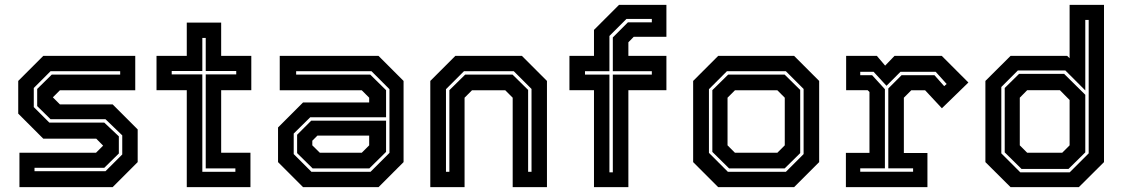

<svg xmlns="http://www.w3.org/2000/svg" viewBox="-20 -770 4625 790"><path d="M60 0V-141.5H375L405.5 -172V-169.5L376 -199.5H158L55 -302.5V-437L158 -540H536.5V-398.5H226.5L196 -368V-371L226.5 -340.5H443.5L546.5 -237.5V-103L443.5 0ZM122 -65.5H414L483 -134.5V-213L414 -279.5H188L133 -333.5V-404L193 -463H474.5V-477H188L119 -408V-329.5L183 -265.5H409L469 -209V-138.5L409 -79.5H122Z M748.5 0V-399H624V-540H748.5V-677H890V-540H1014V-399H890V-141.5H1010.5V0ZM812.5 -63H948.5V-77H826.5V-464H952V-478H826.5V-614H812.5V-478H686.5V-464H812.5Z M1227 0 1124 -103V-245.5L1227 -348.5H1499V-368L1468.5 -398.5H1131V-540H1537.5L1640.5 -437V-103L1537.5 0ZM1266.5 -77 1202.5 -140V-215.5L1260.5 -273.5H1568.5V-145L1499.5 -77ZM1261.5 -63H1504.5L1582.5 -141V-403L1508.5 -477H1198.5V-463H1503.5L1568.5 -399V-287.5H1256.5L1188.5 -220.5V-136ZM1296 -141.5H1468.5L1499 -172V-212H1286L1265 -191V-172Z M1750.5 0V-437L1853.5 -540H2127.5L2230.5 -437V0H2089.5V-368L2059 -398.5H1922L1891.5 -368V0ZM1815 -63H1829V-399L1894 -463H2089L2153 -400V-63H2167V-404L2094 -477H1889L1815 -403Z M2424 0V-399H2323V-540H2424V-647L2527 -750H2722V-618.5H2587.5L2565.5 -596V-540H2722V-399H2565.5V0ZM2487.5 -61H2501.5V-463H2662V-477H2501.5V-616L2563.5 -678H2662V-692H2557.5L2487.5 -622V-477H2387V-463H2487.5Z M2935 0 2832 -103V-437L2935 -540H3247.5L3350.5 -437V-103L3247.5 0ZM2975 -63H3213.5L3286.5 -136V-404L3213.5 -477H2971L2897 -403V-141ZM2980 -77 2911 -145V-399L2976 -463H3208.5L3272.5 -400V-140L3208.5 -77ZM3004 -141.5H3178.5L3209 -172V-368L3178.5 -398.5H3004L2973.5 -368V-172Z M3460.5 0V-141H3557.5V-391.5L3550 -399H3461.5V-540H3588L3622 -500L3660.5 -540H3855L3964.5 -430.5L3855.5 -324.5L3786.5 -398.5H3729.5L3699 -368V-140.5H3796V0ZM3519.5 -63.5H3737V-77.5H3635V-406L3689.5 -460.5H3825L3865 -415.5L3875 -424.5L3830 -474.5H3685L3627.5 -417L3574.5 -474.5H3519.5V-460.5H3568.5L3621 -403V-77.5H3519.5Z M4419 0H4138L4034.5 -103V-437L4138 -540H4371L4381 -530.5V-750H4522.5V-103ZM4376.5 -75H4183L4114 -143V-408L4173 -466H4358.5L4445.5 -380V-143ZM4350.5 -141.5 4381 -172V-358.5L4341 -399H4206.5L4176 -368V-172L4206.5 -141.5ZM4381.5 -61 4459.5 -139V-688H4445.5V-398L4363.5 -480H4168L4100 -412V-139L4178 -61Z"/></svg>

Font: Tourney
Style: Bold
Weight: 700
Designer: Tyler Finck
Foundry: Etcetera Type Co
Version: Version 1.015